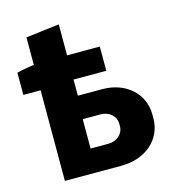

<svg xmlns="http://www.w3.org/2000/svg" viewBox="-100 -742 751 827"><g transform="rotate(-15 275.0 -329.0)"><path d="M88 -640V-517C61 -514 33 -509 11 -503V-404H88V0H340C450 0 526 -69 526 -162V-179C526 -271 452 -340 346 -340H237V-412H383V-520H237V-658ZM231 -106V-237H311C348 -237 378 -212 378 -177V-166C378 -132 348 -106 311 -106Z"/></g></svg>

Font: Fixel Text Bold
Style: Bold
Weight: 700
Width: 4
Designer: AlfaBravo + MacPaw
Foundry: Kyrylo Tkachov, Marchela Mozhyna, Serhii Makarenko, Maria Weinstein, Zakhar Kryvoshyya
Version: Version 1.211